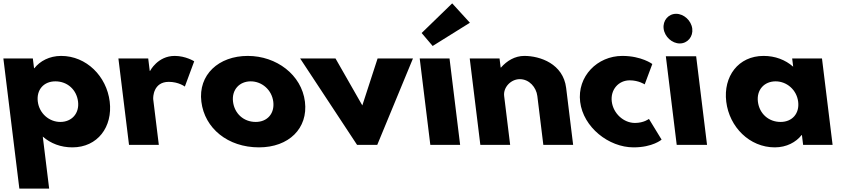

<svg xmlns="http://www.w3.org/2000/svg" viewBox="-23 -860 5035 1140"><path d="M628.4 -257C610 -407 490.2 -528 340.2 -528C270.2 -528 214 -497 181.1 -455H179.1L172 -513H-3L91.9 260H268.9L231 -49C278 -8 337.8 15 406.8 15C556.8 15 646.9 -107 628.4 -257ZM440.4 -257C449.2 -186 402.3 -136 335.3 -136C269.3 -136 210.2 -186 201.4 -257C192.8 -327 236.7 -377 305.7 -377C377.7 -377 431.8 -327 440.4 -257Z M743 0H920L886.8 -270C885.3 -283 887.1 -374 979.1 -374C1038.1 -374 1074.5 -346 1074.5 -346L1130.1 -496C1130.1 -496 1080.2 -528 1014.2 -528C913.2 -528 868.1 -439 868.1 -439H866.1L857 -513H680Z M1172.6 -256C1192 -98 1329.8 15 1514.8 15C1691.8 15 1807 -98 1787.6 -256C1767.9 -416 1618.2 -528 1448.2 -528C1275.2 -528 1152.9 -416 1172.6 -256ZM1360.6 -256C1351.8 -327 1398.7 -377 1465.7 -377C1531.7 -377 1590.8 -327 1599.6 -256C1608.2 -186 1564.3 -136 1495.3 -136C1423.3 -136 1369.2 -186 1360.6 -256Z M1969 -513H1759L2097 0H2217L2429 -513H2219L2128.3 -234Z M2480.5 -664 2545.9 -587 2767 -725 2661.9 -840ZM2469 -513H2646L2709 0H2532Z M2829 0H3006L2970.4 -290C2964.1 -341 3010.1 -390 3063.1 -390C3120.1 -390 3161.1 -341 3167.4 -290L3203 0H3380L3338.5 -338C3320.9 -481 3184.2 -528 3090.2 -528C3034.2 -528 2986.7 -499 2951.6 -459H2949.6L2943 -513H2766Z M3716 -383C3769 -383 3804.9 -359 3804.9 -359L3850.1 -480C3850.1 -480 3786.2 -528 3672.2 -528C3523.2 -528 3403.1 -406 3421.7 -255C3440.1 -105 3590.8 15 3738.8 15C3852.8 15 3905.2 -31 3905.2 -31L3830.1 -154C3830.1 -154 3800 -130 3747 -130C3680 -130 3618.2 -186 3609.4 -257C3600.8 -327 3649 -383 3716 -383Z M3995 0H4175L4110.4 -526H3930.4ZM3917.3 -690C3923.2 -642 3967.1 -602 4013.1 -602C4059.1 -602 4093.2 -642 4087.3 -690C4081.4 -738 4037.5 -778 3991.5 -778C3945.5 -778 3911.4 -738 3917.3 -690Z M4289.1 -256C4307.5 -106 4427.3 15 4577.3 15C4647.3 15 4703.5 -16 4736.4 -58H4738.4L4745.5 0H4920.5L4857.5 -513H4680.5L4686.5 -464C4639.5 -505 4579.7 -528 4510.7 -528C4360.7 -528 4270.6 -406 4289.1 -256ZM4477.1 -256C4468.3 -327 4515.2 -377 4582.2 -377C4648.2 -377 4707.3 -327 4716.1 -256C4724.7 -186 4680.8 -136 4611.8 -136C4539.8 -136 4485.7 -186 4477.1 -256Z"/></svg>

Font: Hussar
Style: BdOpOblOne
Weight: 700
Foundry: Cannot Into Space Fonts
Version: Version 2.00